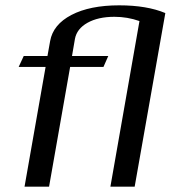

<svg xmlns="http://www.w3.org/2000/svg" viewBox="-20 -700 664 720"><path d="M151 -449H50L69 -490H158L168 -546Q179 -608 248 -644Q317 -680 427 -680Q531 -680 600 -651L485 0H394L503 -621Q458 -637 409 -637Q348 -637 308 -614.5Q268 -592 261 -554L250 -490H386L368 -449H243L164 0H72Z"/></svg>

Font: Fahkwang
Style: Italic
Weight: 400
Italic angle: -10°
Version: Version 1.000; ttfautohint (v1.6)